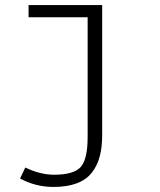

<svg xmlns="http://www.w3.org/2000/svg" viewBox="-20 -530 640 767"><path d="M193.8 216.8Q122.6 216.8 60.1 183.1L81.1 139.2Q140.6 168 195.8 168Q274.9 168 302.5 137Q330.1 106 330.1 17.1V-460.9H94.2V-509.8H388.2V8.8Q388.2 58.1 378.4 95Q368.7 131.8 346.7 159.9Q324.7 188 286.4 202.4Q248 216.8 193.8 216.8Z"/></svg>

Font: Office Code Pro D Light
Style: Regular
Weight: 300
Designer: Nathan Rutzky & Paul D. Hunt
Foundry: Adobe Systems Incorporated
Version: Version 1.004;PS 001.004;hotconv 1.0.70;makeotf.lib2.5.58329